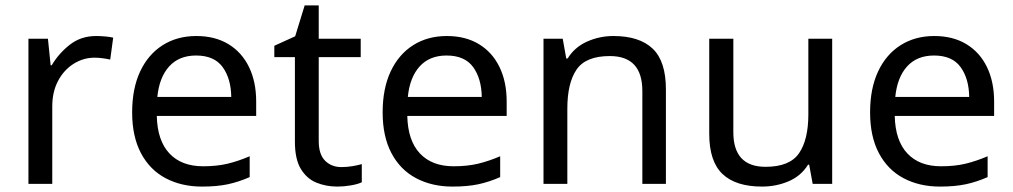

<svg xmlns="http://www.w3.org/2000/svg" viewBox="-20 -679 3742 709"><path d="M335 -546Q350 -546 367.5 -544.5Q385 -543 398 -540L387 -459Q374 -462 358.5 -464Q343 -466 329 -466Q288 -466 252 -443.5Q216 -421 194.5 -380.5Q173 -340 173 -286V0H85V-536H157L167 -438H171Q197 -482 238 -514Q279 -546 335 -546Z M705 -546Q774 -546 823.5 -516Q873 -486 899.5 -431.5Q926 -377 926 -304V-251H559Q561 -160 605.5 -112.5Q650 -65 730 -65Q781 -65 820.5 -74.5Q860 -84 902 -102V-25Q861 -7 821 1.5Q781 10 726 10Q650 10 591.5 -21Q533 -52 500.5 -113.5Q468 -175 468 -264Q468 -352 497.5 -415Q527 -478 580.5 -512Q634 -546 705 -546ZM704 -474Q641 -474 604.5 -433.5Q568 -393 561 -321H834Q833 -389 802 -431.5Q771 -474 704 -474Z M1241 -62Q1261 -62 1282 -65.5Q1303 -69 1316 -73V-6Q1302 1 1276 5.5Q1250 10 1226 10Q1184 10 1148.5 -4.5Q1113 -19 1091 -55Q1069 -91 1069 -156V-468H993V-510L1070 -545L1105 -659H1157V-536H1312V-468H1157V-158Q1157 -109 1180.5 -85.5Q1204 -62 1241 -62Z M1630 -546Q1699 -546 1748.5 -516Q1798 -486 1824.5 -431.5Q1851 -377 1851 -304V-251H1484Q1486 -160 1530.5 -112.5Q1575 -65 1655 -65Q1706 -65 1745.5 -74.5Q1785 -84 1827 -102V-25Q1786 -7 1746 1.5Q1706 10 1651 10Q1575 10 1516.5 -21Q1458 -52 1425.5 -113.5Q1393 -175 1393 -264Q1393 -352 1422.5 -415Q1452 -478 1505.5 -512Q1559 -546 1630 -546ZM1629 -474Q1566 -474 1529.5 -433.5Q1493 -393 1486 -321H1759Q1758 -389 1727 -431.5Q1696 -474 1629 -474Z M2245 -546Q2341 -546 2390 -499.5Q2439 -453 2439 -349V0H2352V-343Q2352 -472 2232 -472Q2143 -472 2109 -422Q2075 -372 2075 -278V0H1987V-536H2058L2071 -463H2076Q2102 -505 2148 -525.5Q2194 -546 2245 -546Z M3053 -536V0H2981L2968 -71H2964Q2938 -29 2892 -9.5Q2846 10 2794 10Q2697 10 2648 -36.5Q2599 -83 2599 -185V-536H2688V-191Q2688 -63 2807 -63Q2896 -63 2930.5 -113Q2965 -163 2965 -257V-536Z M3430 -546Q3499 -546 3548.5 -516Q3598 -486 3624.5 -431.5Q3651 -377 3651 -304V-251H3284Q3286 -160 3330.5 -112.5Q3375 -65 3455 -65Q3506 -65 3545.5 -74.5Q3585 -84 3627 -102V-25Q3586 -7 3546 1.5Q3506 10 3451 10Q3375 10 3316.5 -21Q3258 -52 3225.5 -113.5Q3193 -175 3193 -264Q3193 -352 3222.5 -415Q3252 -478 3305.5 -512Q3359 -546 3430 -546ZM3429 -474Q3366 -474 3329.5 -433.5Q3293 -393 3286 -321H3559Q3558 -389 3527 -431.5Q3496 -474 3429 -474Z"/></svg>

Font: Noto Sans Hatran
Style: Regular
Weight: 400
Designer: Monotype Design Team
Foundry: Monotype Imaging Inc.
Version: Version 2.001; ttfautohint (v1.8.4.7-5d5b)